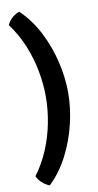

<svg xmlns="http://www.w3.org/2000/svg" viewBox="-109 -830 568 1113"><g transform="rotate(-10 174.5 -273.0)"><path d="M156.5 -273.5Q156.5 -198 141.5 -120Q126.5 -42 95.8 32.2Q65 106.5 17 171Q29 196.5 48.8 213.2Q68.5 230 90 237.5Q155.5 174.5 199.5 88.8Q243.5 3 265.8 -91.2Q288 -185.5 288 -273.5Q288 -362 265.8 -456.2Q243.5 -550.5 199.5 -636.2Q155.5 -722 90 -784.5Q68.5 -777.5 48.8 -761Q29 -744.5 17 -718.5Q65 -654 95.8 -579.8Q126.5 -505.5 141.5 -427.2Q156.5 -349 156.5 -273.5Z"/></g></svg>

Font: Signika Negative Light SemiBold
Style: Regular
Weight: 600
Version: Version 2.001